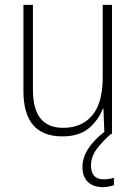

<svg xmlns="http://www.w3.org/2000/svg" viewBox="-20 -549 562 787"><path d="M439 -529V0H408L404 -103H401Q385 -59 345.5 -24.5Q306 10 235 10Q76 10 76 -176V-529H115V-182Q115 -101 146.5 -63Q178 -25 239 -25Q315 -25 358 -76Q401 -127 401 -232V-529ZM353 129Q353 186 405 186Q418 186 429.5 184Q441 182 447 180V210Q439 213 427 215.5Q415 218 401 218Q363 218 340.5 197Q318 176 318 135Q318 97 342 60Q366 23 411 -11L435 0Q399 31 376 62.5Q353 94 353 129Z"/></svg>

Font: Noto Sans Gurmukhi SemiCondensed ExtraLight
Style: Regular
Weight: 200
Width: 4
Designer: Jelle Bosma - Monotype Design Team
Foundry: Monotype Imaging Inc.
Version: Version 2.004; ttfautohint (v1.8.4.7-5d5b)